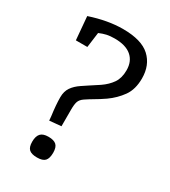

<svg xmlns="http://www.w3.org/2000/svg" viewBox="-181 -819 808 913"><g transform="rotate(30 223.0 -362.0)"><path d="M416 -570Q416 -510 388.5 -471.5Q361 -433 320 -404Q294 -386 263 -368Q249 -360 225 -344Q208 -332 203 -317Q198 -302 198 -274V-182L134 -176Q132 -192 132 -199Q124 -258 124 -299Q124 -331 139 -353Q154 -375 181 -393L211 -413Q227 -423 263 -447Q295 -469 314 -496.5Q333 -524 333 -567Q333 -616 301.5 -643Q270 -670 209 -670Q184 -670 166 -666Q148 -662 127 -653L116 -570H53L42 -697Q138 -729 221 -729Q323 -729 369.5 -686Q416 -643 416 -570ZM227 -53Q227 -22 214.5 -8.5Q202 5 171 5Q141 5 127.5 -7Q114 -19 114 -49Q114 -79 127 -93.5Q140 -108 170 -108Q200 -108 213.5 -95.5Q227 -83 227 -53Z"/></g></svg>

Font: Enriqueta
Style: Regular
Weight: 400
Designer: Viviana Monsalve, Gustavo Ibarra
Foundry: 72Puntos
Version: Version 2.000